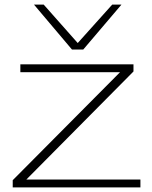

<svg xmlns="http://www.w3.org/2000/svg" viewBox="-20 -810 656 830"><path d="M35 0V-31L499 -498H68V-532H557V-501L94 -34H587V0ZM505 -790 340 -596H291L127 -790H169L316 -624L465 -790Z"/></svg>

Font: Georama Extended ExtraLight
Style: Regular
Weight: 200
Width: 7
Designer: Jean-Baptiste Levee
Foundry: Production Type
Version: Version 1.000